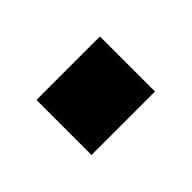

<svg xmlns="http://www.w3.org/2000/svg" viewBox="-49 -260 355 355"><g transform="rotate(45 128.0 -83.0)"><path d="M56 0V-166H200V0Z"/></g></svg>

Font: TitilliumText
Style: ExtraBold
Weight: 800
Designer: Accademia di Belle Arti di Urbino and others
Foundry: Accademia di Belle Arti di Urbino and others.
Version: Version 60.001